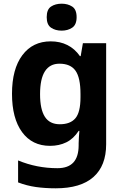

<svg xmlns="http://www.w3.org/2000/svg" viewBox="-20 -780 673 1040"><path d="M255 -556Q305 -556 345 -536Q385 -516 413 -476H417L429 -546H555V1Q555 118 486 179Q417 240 282 240Q224 240 174.5 233Q125 226 78 208V89Q179 131 291 131Q349 131 377.5 100Q406 69 406 7V-4Q406 -21 407.5 -39Q409 -57 410 -71H406Q378 -28 339 -9Q300 10 251 10Q154 10 99.5 -64.5Q45 -139 45 -272Q45 -406 101 -481Q157 -556 255 -556ZM302 -435Q250 -435 223.5 -394Q197 -353 197 -270Q197 -188 223 -147.5Q249 -107 304 -107Q361 -107 388.5 -139.5Q416 -172 416 -253V-271Q416 -359 389 -397Q362 -435 302 -435ZM314 -760Q347 -760 371 -744.5Q395 -729 395 -687Q395 -646 371 -630Q347 -614 314 -614Q280 -614 256.5 -630Q233 -646 233 -687Q233 -729 256.5 -744.5Q280 -760 314 -760Z"/></svg>

Font: Noto Sans Ol Chiki
Style: Regular
Weight: 400
Designer: Monotype Design Team, Lewis McGuffie
Foundry: Monotype Imaging Inc.
Version: Version 2.003